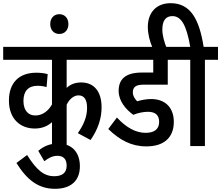

<svg xmlns="http://www.w3.org/2000/svg" viewBox="-20 -916 1387 1204"><path d="M661 -541V-622H0V-541H306V-261C284 -222 248 -192 202 -192C159 -191 127 -222 127 -283C127 -345 158 -378 215 -378C236 -378 255 -375 272 -370L279 -451C259 -457 235 -460 208 -460C99 -460 36 -397 36 -285C36 -170 108 -110 198 -110C241 -110 278 -124 306 -150V0H398V-259C414 -294 443 -318 472 -318C507 -318 526 -293 526 -239C526 -182 503 -131 468 -81L548 -38C594 -105 617 -172 617 -243C617 -342 570 -399 489 -399C450 -399 420 -386 398 -365V-541Z M325 268C427 268 481 215 481 127C481 43 435 -16 344 -16C294 -16 255 0 220 30L258 95C282 76 309 61 340 61C377 61 398 81 398 123C398 167 371 189 320 189C255 189 209 150 150 56L83 106C150 213 221 268 325 268Z M295 -765C295 -729 317 -703 352 -703C387 -703 409 -729 409 -765C409 -801 387 -827 352 -827C317 -827 295 -801 295 -765Z M908 -215C957 -215 978 -191 978 -152C978 -106 948 -83 893 -83C831 -83 772 -116 713 -179L659 -107C731 -37 804 2 898 2C1009 2 1070 -54 1070 -152C1070 -238 1019 -295 928 -295C897 -295 868 -289 840 -281C825 -296 813 -315 813 -336C813 -368 829 -385 879 -385H1032V-541H1114V-622H638V-541H941V-461H869C769 -461 724 -421 724 -346C724 -282 769 -230 816 -196C845 -208 879 -215 908 -215Z M1265 -541H1347V-622H1257C1230 -792 1177 -896 1050 -896C960 -896 907 -837 907 -747C907 -704 918 -659 937 -615H1025C1010 -652 998 -694 998 -731C998 -786 1019 -815 1061 -815C1118 -815 1150 -755 1173 -622H1104V-541H1173V0H1265Z"/></svg>

Font: Noto Sans Devanagari Condensed Medium
Style: Regular
Weight: 500
Width: 3
Designer: Jelle Bosma - Monotype Design Team
Foundry: Monotype Imaging Inc.
Version: Version 2.004